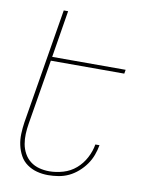

<svg xmlns="http://www.w3.org/2000/svg" viewBox="-84 -796 668 865"><g transform="rotate(10 250.0 -363.5)"><path d="M196 8Q169 8 144.5 1.5Q120 -5 99.5 -19.5Q79 -34 67 -56Q55 -78 49.5 -103Q44 -128 45 -154.5Q46 -181 50 -208L137 -735H157L122 -520H458L455 -502H119L70 -205Q66 -181 65 -157.5Q64 -134 68 -111.5Q72 -89 83 -69Q94 -49 111.5 -35.5Q129 -22 151.5 -16Q174 -10 198 -10Q229 -10 261.5 -19.5Q294 -29 319.5 -51Q345 -73 361 -103.5Q377 -134 382 -165H401Q397 -142 388.5 -119Q380 -96 365.5 -75.5Q351 -55 331.5 -38Q312 -21 290 -10.5Q268 0 243.5 4Q219 8 196 8Z"/></g></svg>

Font: Iosevka Thin
Style: Italic
Weight: 100
Italic angle: -9°
Monospace: yes
Designer: Belleve Invis
Foundry: Belleve Invis
Version: Version 32.5.0; ttfautohint (v1.8.4)